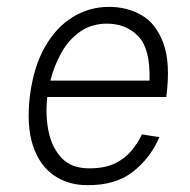

<svg xmlns="http://www.w3.org/2000/svg" viewBox="-20 -530 553 560"><path d="M394 -138 445 -130Q418 -68 367 -28.5Q316 11 234 10Q178 10 136.5 -19Q95 -48 76 -105.5Q57 -163 67 -249Q78 -336 111.5 -394Q145 -452 193.5 -481Q242 -510 298 -510Q350 -510 392.5 -486Q435 -462 456.5 -404Q478 -346 465 -247H118Q112 -195 121.5 -147.5Q131 -100 159.5 -69.5Q188 -39 240 -39Q286 -39 315.5 -53.5Q345 -68 363.5 -90.5Q382 -113 394 -138ZM292 -461Q247 -461 214 -438Q181 -415 159.5 -377Q138 -339 127 -295H416Q419 -387 383.5 -424Q348 -461 292 -461Z"/></svg>

Font: Haskoy Light
Style: Italic
Weight: 300
Designer: Ertekin Erdin
Foundry: Ertekin Erdin
Version: Version 2.000; ttfautohint (v1.8.4.7-5d5b)